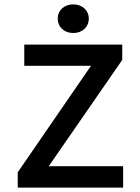

<svg xmlns="http://www.w3.org/2000/svg" viewBox="-20 -858 639 878"><path d="M61 0H543V-98H203L539 -584V-654H91V-557H396L61 -70ZM315 -707C356 -707 386 -734 386 -773C386 -811 356 -838 315 -838C274 -838 244 -811 244 -773C244 -734 274 -707 315 -707Z"/></svg>

Font: Source Code Pro Semibold
Style: Regular
Weight: 600
Monospace: yes
Designer: Paul D. Hunt
Foundry: Adobe Systems Incorporated
Version: Version 1.017;PS 1.000;hotconv 1.0.70;makeotf.lib2.5.5900